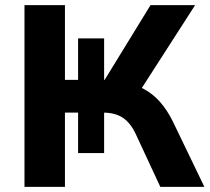

<svg xmlns="http://www.w3.org/2000/svg" viewBox="-20 -725 816 745"><path d="M75 0V-705H232V-415H283V-576H384V-415H386L564 -705H737L519 -366L461 -405Q504 -398 538.5 -379.5Q573 -361 600.5 -330Q628 -299 650 -255L773 0H602L509 -200Q488 -247 457.5 -267.5Q427 -288 380 -288H366L384 -299V-131H283V-288H232V0Z"/></svg>

Font: Nunito Sans 11pt ExtraBold
Style: Regular
Weight: 800
Version: Version 3.101;gftools[0.9.27]